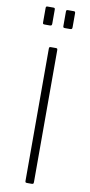

<svg xmlns="http://www.w3.org/2000/svg" viewBox="-104 -994 482 1033"><g transform="rotate(10 137.0 -477.0)"><path d="M151 -742Q156 -742 158 -740Q160 -738 160 -732V-12Q160 -5 158 -2.5Q156 0 148 0H125Q118 0 116 -2Q114 -4 114 -10V-732Q114 -738 116 -740Q118 -742 123 -742ZM109 -868Q109 -861 106.5 -858.5Q104 -856 97 -856H70Q63 -856 61 -858Q59 -860 59 -866V-944Q59 -950 61 -952Q63 -954 68 -954H100Q105 -954 107 -952Q109 -950 109 -944ZM220 -868Q220 -861 217.5 -858.5Q215 -856 208 -856H181Q174 -856 172 -858Q170 -860 170 -866V-944Q170 -950 172 -952Q174 -954 179 -954H211Q216 -954 218 -952Q220 -950 220 -944Z"/></g></svg>

Font: Libre Franklin Thin
Style: Regular
Weight: 250
Designer: Pablo Impallari, Rodrigo Fuenzalida
Foundry: Impallari Type
Version: Version 1.002; ttfautohint (v1.5)